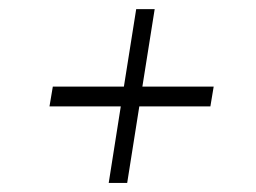

<svg xmlns="http://www.w3.org/2000/svg" viewBox="-20 -445 569 426"><path d="M89.8 -209 97.2 -252.9H254.9L282.2 -424.8H323.2L295.9 -252.9H454.1L446.8 -209H289.1L262.2 -39.1H221.2L248 -209Z"/></svg>

Font: Dihjauti S
Style: Bold Italic
Weight: 700
Italic angle: -9°
Designer: T. Christopher White
Version: Version 3.0.0